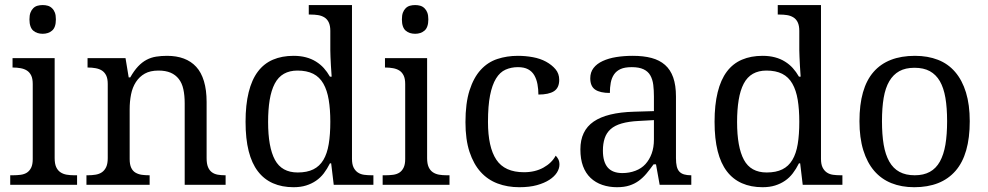

<svg xmlns="http://www.w3.org/2000/svg" viewBox="-20 -741 3961 770"><path d="M32.2 -38.1Q47.9 -38.1 62.7 -40Q77.6 -42 88.1 -48.8Q98.6 -55.7 105 -68.6Q111.3 -81.5 111.3 -103V-403.8Q111.3 -425.8 105 -438.5Q98.6 -451.2 88.1 -458Q77.6 -464.8 62.7 -467.5Q47.9 -470.2 32.2 -470.2H30.3V-507.8H199.2V-106.9Q199.2 -84.5 205.3 -71Q211.4 -57.6 222.2 -50.3Q232.9 -43 247.1 -40.5Q261.2 -38.1 277.3 -38.1H289.1V0H21V-38.1ZM98.1 -663.1Q98.1 -679.7 102.1 -690.2Q106 -700.7 113.3 -708Q120.6 -715.3 130.4 -718Q140.1 -720.7 151.4 -720.7Q162.1 -720.7 171.6 -718Q181.2 -715.3 188.7 -708Q196.3 -700.7 200.2 -690.2Q204.1 -679.7 204.1 -663.1Q204.1 -647 200.2 -635.7Q196.3 -624.5 188.7 -618.2Q181.2 -611.8 171.6 -608.6Q162.1 -605.5 151.4 -605.5Q140.1 -605.5 130.4 -608.6Q120.6 -611.8 113.3 -618.2Q106 -624.5 102.1 -635.7Q98.1 -647 98.1 -663.1Z M580.1 -38.1V0H326.7V-38.1H333Q348.6 -38.1 363.5 -40.5Q378.4 -43 388.9 -50.3Q399.4 -57.6 405.8 -71Q412.1 -84.5 412.1 -106.9V-403.8Q412.1 -425.8 405.8 -438.5Q399.4 -451.2 388.9 -458Q378.4 -464.8 363.5 -467.5Q348.6 -470.2 333 -470.2H331.1V-507.8H483.4L496.1 -430.7H502.4Q517.6 -457.5 533.7 -474.6Q549.8 -491.7 567.9 -501.2Q585.9 -510.7 606.4 -513.9Q627 -517.1 649.9 -517.1Q688 -517.1 717.3 -506.1Q746.6 -495.1 766.8 -473.1Q787.1 -451.2 797.9 -415.5Q808.6 -379.9 808.6 -332V-106.9Q808.6 -84.5 814.2 -71Q819.8 -57.6 829.6 -50.3Q839.4 -43 853 -40.5Q866.7 -38.1 882.8 -38.1H884.8V0H720.7V-327.1Q720.7 -358.4 715.3 -383.1Q710 -407.7 697 -424.3Q684.1 -440.9 664.1 -449.5Q644 -458 615.7 -458Q582.5 -458 560.8 -445.8Q539.1 -433.6 525.1 -412.1Q511.2 -390.6 505.6 -362.5Q500 -334.5 500 -302.7V-103Q500 -81.5 506.1 -68.4Q512.2 -55.2 523.4 -48.6Q534.7 -42 548.6 -40Q562.5 -38.1 578.1 -38.1Z M1391.6 -104Q1391.6 -82.5 1397.9 -69.6Q1404.3 -56.6 1415 -49.3Q1425.8 -42 1440.2 -40Q1454.6 -38.1 1470.7 -38.1H1477.5V0H1318.4L1308.1 -85.9H1303.2Q1292 -63.5 1278.6 -45.9Q1265.1 -28.3 1247.3 -16.1Q1229.5 -3.9 1207.5 2.9Q1185.5 9.8 1157.2 9.8Q1110.8 9.8 1074.7 -6.1Q1038.6 -22 1014.2 -54Q989.7 -85.9 977.3 -135Q964.8 -184.1 964.8 -252.9Q964.8 -320.8 977.3 -371.1Q989.7 -421.4 1014.2 -453.9Q1038.6 -486.3 1074.7 -501.7Q1110.8 -517.1 1157.2 -517.1Q1184.6 -517.1 1206.8 -511.2Q1229 -505.4 1247.1 -494.1Q1265.1 -482.9 1278.6 -468Q1292 -453.1 1303.2 -433.6H1310.1Q1308.1 -457 1307.1 -478Q1306.2 -495.6 1305.4 -513.2Q1304.7 -530.8 1304.7 -539.1V-617.2Q1304.7 -638.2 1298.3 -651.4Q1292 -664.6 1280.8 -671.4Q1269.5 -678.2 1255.6 -680.4Q1241.7 -682.6 1225.6 -682.6H1218.3V-720.7H1391.6ZM1173.8 -49.3Q1211.4 -49.3 1236.6 -61.8Q1261.7 -74.2 1276.9 -99.6Q1292 -125 1298.3 -163.1Q1304.7 -201.2 1304.7 -252.9Q1304.7 -302.2 1298.3 -340.6Q1292 -378.9 1276.9 -405.5Q1261.7 -432.1 1236.1 -445.1Q1210.4 -458 1172.9 -458Q1141.6 -458 1118.7 -445.1Q1095.7 -432.1 1081.8 -405.5Q1067.9 -378.9 1061.5 -340.1Q1055.2 -301.3 1055.2 -252Q1055.2 -150.9 1082.5 -100.1Q1109.9 -49.3 1173.8 -49.3Z M1525.9 -38.1Q1541.5 -38.1 1556.4 -40Q1571.3 -42 1581.8 -48.8Q1592.3 -55.7 1598.6 -68.6Q1605 -81.5 1605 -103V-403.8Q1605 -425.8 1598.6 -438.5Q1592.3 -451.2 1581.8 -458Q1571.3 -464.8 1556.4 -467.5Q1541.5 -470.2 1525.9 -470.2H1523.9V-507.8H1692.9V-106.9Q1692.9 -84.5 1699 -71Q1705.1 -57.6 1715.8 -50.3Q1726.6 -43 1740.7 -40.5Q1754.9 -38.1 1771 -38.1H1782.7V0H1514.6V-38.1ZM1591.8 -663.1Q1591.8 -679.7 1595.7 -690.2Q1599.6 -700.7 1606.9 -708Q1614.3 -715.3 1624 -718Q1633.8 -720.7 1645 -720.7Q1655.8 -720.7 1665.3 -718Q1674.8 -715.3 1682.4 -708Q1689.9 -700.7 1693.8 -690.2Q1697.8 -679.7 1697.8 -663.1Q1697.8 -647 1693.8 -635.7Q1689.9 -624.5 1682.4 -618.2Q1674.8 -611.8 1665.3 -608.6Q1655.8 -605.5 1645 -605.5Q1633.8 -605.5 1624 -608.6Q1614.3 -611.8 1606.9 -618.2Q1599.6 -624.5 1595.7 -635.7Q1591.8 -647 1591.8 -663.1Z M2062.5 9.8Q2015.1 9.8 1975.6 -5.1Q1936 -20 1907.7 -51.3Q1879.4 -82.5 1863 -131.8Q1846.7 -181.2 1846.7 -251Q1846.7 -327.1 1863 -378.4Q1879.4 -429.7 1907.7 -460.7Q1936 -491.7 1974.4 -504.4Q2012.7 -517.1 2057.1 -517.1Q2087.4 -517.1 2116.9 -511.7Q2146.5 -506.3 2169.7 -493.7Q2192.9 -481 2207.8 -463.4Q2222.7 -445.8 2222.7 -420.9Q2222.7 -388.7 2201.7 -375.2Q2180.7 -361.8 2139.2 -361.8Q2139.2 -382.8 2135.5 -403.1Q2131.8 -423.3 2122.8 -439Q2113.8 -454.6 2097.9 -463.1Q2082 -471.7 2057.1 -471.7Q2030.3 -471.7 2007.6 -461.7Q1984.9 -451.7 1969.2 -426Q1953.6 -400.4 1945.3 -358.4Q1937 -316.4 1937 -252Q1937 -150.9 1970.5 -100.6Q2003.9 -50.3 2081.5 -50.3Q2126 -50.3 2159.4 -68.8Q2192.9 -87.4 2208.5 -116.7Q2213.9 -111.8 2218.8 -102.8Q2223.6 -93.8 2223.6 -81.1Q2223.6 -64.9 2213.4 -48.8Q2203.1 -32.7 2183.1 -19.8Q2163.1 -6.8 2133.3 1.5Q2103.5 9.8 2062.5 9.8Z M2397.9 -137.2Q2397.9 -91.8 2417.2 -69.3Q2436.5 -46.9 2476.1 -46.9Q2503.9 -46.9 2528.3 -56.2Q2552.7 -65.4 2568.6 -83Q2584.5 -100.6 2593.5 -125.2Q2602.5 -149.9 2602.5 -181.2V-259.3L2541 -255.9Q2501 -253.9 2473.1 -245.8Q2445.3 -237.8 2428.7 -222.9Q2412.1 -208 2405 -186.3Q2397.9 -164.6 2397.9 -137.2ZM2513.7 -471.7Q2485.4 -471.7 2468.8 -464.1Q2452.1 -456.5 2442.6 -442.6Q2433.1 -428.7 2429.4 -409.4Q2425.8 -390.1 2425.8 -368.2Q2386.7 -368.2 2366.9 -381.6Q2347.2 -395 2347.2 -427.2Q2347.2 -451.2 2360.4 -468.3Q2373.5 -485.4 2397.2 -496.3Q2420.9 -507.3 2451.7 -512.2Q2482.4 -517.1 2517.6 -517.1Q2561 -517.1 2593 -508.5Q2625 -500 2647 -480.7Q2668.9 -461.4 2679.9 -430.2Q2690.9 -398.9 2690.9 -354V-106.9Q2690.9 -86.9 2694.1 -73.7Q2697.3 -60.5 2704.6 -52.7Q2711.9 -44.9 2723.6 -41.5Q2735.4 -38.1 2750.5 -38.1H2752.4V0H2625.5L2610.8 -82H2601.1Q2586.4 -61.5 2572.5 -44.9Q2558.6 -28.3 2542 -16.1Q2525.4 -3.9 2504.4 2.9Q2483.4 9.8 2454.1 9.8Q2422.9 9.8 2395.5 0.5Q2368.2 -8.8 2348.4 -27.6Q2328.6 -46.4 2318.1 -74.7Q2307.6 -103 2307.6 -142.1Q2307.6 -216.8 2360.8 -253.4Q2414.1 -290 2522.9 -293L2602.5 -295.4V-354Q2602.5 -378.9 2599.9 -400.6Q2597.2 -422.4 2588.1 -438.5Q2579.1 -454.6 2561 -463.1Q2543 -471.7 2513.7 -471.7Z M3272.5 -104Q3272.5 -82.5 3278.8 -69.6Q3285.2 -56.6 3295.9 -49.3Q3306.6 -42 3321 -40Q3335.4 -38.1 3351.6 -38.1H3358.4V0H3199.2L3189 -85.9H3184.1Q3172.9 -63.5 3159.4 -45.9Q3146 -28.3 3128.2 -16.1Q3110.4 -3.9 3088.4 2.9Q3066.4 9.8 3038.1 9.8Q2991.7 9.8 2955.6 -6.1Q2919.4 -22 2895 -54Q2870.6 -85.9 2858.2 -135Q2845.7 -184.1 2845.7 -252.9Q2845.7 -320.8 2858.2 -371.1Q2870.6 -421.4 2895 -453.9Q2919.4 -486.3 2955.6 -501.7Q2991.7 -517.1 3038.1 -517.1Q3065.4 -517.1 3087.6 -511.2Q3109.9 -505.4 3127.9 -494.1Q3146 -482.9 3159.4 -468Q3172.9 -453.1 3184.1 -433.6H3190.9Q3189 -457 3188 -478Q3187 -495.6 3186.3 -513.2Q3185.5 -530.8 3185.5 -539.1V-617.2Q3185.5 -638.2 3179.2 -651.4Q3172.9 -664.6 3161.6 -671.4Q3150.4 -678.2 3136.5 -680.4Q3122.6 -682.6 3106.4 -682.6H3099.1V-720.7H3272.5ZM3054.7 -49.3Q3092.3 -49.3 3117.4 -61.8Q3142.6 -74.2 3157.7 -99.6Q3172.9 -125 3179.2 -163.1Q3185.5 -201.2 3185.5 -252.9Q3185.5 -302.2 3179.2 -340.6Q3172.9 -378.9 3157.7 -405.5Q3142.6 -432.1 3116.9 -445.1Q3091.3 -458 3053.7 -458Q3022.5 -458 2999.5 -445.1Q2976.6 -432.1 2962.6 -405.5Q2948.7 -378.9 2942.4 -340.1Q2936 -301.3 2936 -252Q2936 -150.9 2963.4 -100.1Q2990.7 -49.3 3054.7 -49.3Z M3869.1 -254.9Q3869.1 -121.1 3812 -55.7Q3754.9 9.8 3646.5 9.8Q3595.2 9.8 3554.7 -6.6Q3514.2 -22.9 3485.8 -55.9Q3457.5 -88.9 3442.1 -138.7Q3426.8 -188.5 3426.8 -254.9Q3426.8 -387.7 3483.2 -452.4Q3539.6 -517.1 3649.4 -517.1Q3700.7 -517.1 3741.5 -501.2Q3782.2 -485.4 3810.5 -452.4Q3838.9 -419.4 3854 -370.1Q3869.1 -320.8 3869.1 -254.9ZM3517.1 -254.9Q3517.1 -201.2 3523.9 -160.9Q3530.8 -120.6 3546.4 -93Q3562 -65.4 3587.2 -51.8Q3612.3 -38.1 3648.4 -38.1Q3684.1 -38.1 3709 -51.8Q3733.9 -65.4 3749.3 -93Q3764.6 -120.6 3771.5 -160.9Q3778.3 -201.2 3778.3 -254.9Q3778.3 -308.6 3771.5 -348.6Q3764.6 -388.7 3749.3 -415.3Q3733.9 -441.9 3709 -455.6Q3684.1 -469.2 3647.5 -469.2Q3611.3 -469.2 3586.7 -455.6Q3562 -441.9 3546.4 -415.3Q3530.8 -388.7 3523.9 -348.6Q3517.1 -308.6 3517.1 -254.9Z"/></svg>

Font: MUA Office
Style: Regular
Weight: 400
Designer: Khon Soe Zaw Thu
Foundry: Myanmar Unicode
Version: Version 2.10 June 24, 2017